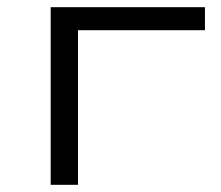

<svg xmlns="http://www.w3.org/2000/svg" viewBox="-20 -514 615 534"><path d="M121 0V-494H550V-430H197V0Z"/></svg>

Font: Nunito Sans 7pt Expanded Light
Style: Regular
Weight: 300
Width: 7
Designer: Vernon Adams
Foundry: Vernon Adams
Version: Version 3.101;gftools[0.9.27]